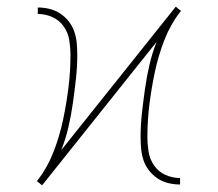

<svg xmlns="http://www.w3.org/2000/svg" viewBox="-20 -542 640 564"><path d="M104 2H103L96 -4L88 -10L91 -13Q120 -51 137.5 -96.5Q155 -142 165 -189Q175 -236 181 -284Q187 -332 187 -380Q187 -402 183.5 -424Q180 -446 167 -464.5Q154 -483 133.5 -492Q113 -501 91 -501V-520Q108 -520 125 -516Q142 -512 156.5 -502.5Q171 -493 182 -479Q193 -465 198.5 -448.5Q204 -432 205.5 -414.5Q207 -397 207 -380Q207 -345 203 -309.5Q199 -274 194 -238.5Q189 -203 181 -168.5Q173 -134 160 -101L496 -522H497L504 -516L512 -510L509 -507Q480 -469 462.5 -423.5Q445 -378 435 -331Q425 -284 419 -236Q413 -188 413 -140Q413 -118 416.5 -96Q420 -74 433 -55.5Q446 -37 466.5 -28Q487 -19 509 -19V0Q492 0 475 -4Q458 -8 443.5 -17.5Q429 -27 418 -41Q407 -55 401.5 -71.5Q396 -88 394.5 -105.5Q393 -123 393 -140Q393 -175 397 -210.5Q401 -246 406 -281.5Q411 -317 419 -351.5Q427 -386 440 -419Z"/></svg>

Font: Iosevka Thin Extended
Style: Regular
Weight: 100
Width: 7
Monospace: yes
Designer: Belleve Invis
Foundry: Belleve Invis
Version: Version 32.5.0; ttfautohint (v1.8.4)